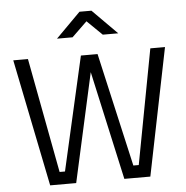

<svg xmlns="http://www.w3.org/2000/svg" viewBox="-60 -982 1006 1040"><g transform="rotate(-5 443.0 -461.5)"><path d="M170.5 0 30.4 -692H110.2L227.7 -67.8H257L397.6 -686H488.2L628.7 -67.8H658.1L775.6 -692H855.4L715.2 0H573.8L435.7 -624.2H450.1L312 0ZM276.6 -788.3 410.6 -923H475.6L609.6 -788.3H525.6L443.7 -868.2L361.2 -788.3Z"/></g></svg>

Font: Titillium Web
Style: Bold
Weight: 700
Designer: Mohamed Gaber, Accademia di Belle Arti di Urbino
Foundry: Kief Type Foundry, Accademia di Belle Arti di Urbino
Version: Version 3.000